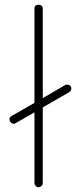

<svg xmlns="http://www.w3.org/2000/svg" viewBox="-20 -788 337 808"><path d="M142 -768Q160 -768 160 -751V-375L254 -430Q257 -432 263 -432Q270 -432 275 -427.5Q280 -423 280 -416Q280 -405 271 -400L160 -336V-18Q160 -11 154.5 -5.5Q149 0 142 0Q135 0 130 -5.5Q125 -11 125 -18V-315L46 -270Q42 -267 37 -267Q31 -267 25.5 -273Q20 -279 20 -286Q20 -296 29 -300L125 -355V-751Q125 -768 142 -768Z"/></svg>

Font: Dosis
Style: ExtraLight
Weight: 250
Designer: Edgar Tolentino, Pablo Impallari, Igino Marini
Foundry: Edgar Tolentino, Pablo Impallari, Igino Marini
Version: Version 1.007